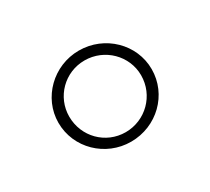

<svg xmlns="http://www.w3.org/2000/svg" viewBox="-65 -702 495 452"><g transform="rotate(-30 182.5 -476.0)"><path d="M182.1 -352.1C252.4 -352.1 309.1 -407.2 309.1 -476.1C309.1 -543.9 252.4 -599.6 182.1 -599.6C112.8 -599.6 55.7 -543.9 55.7 -476.1C55.7 -407.2 112.8 -352.1 182.1 -352.1ZM182.1 -377.9C127.9 -377.9 85 -421.4 85 -476.1C85 -529.3 127.9 -572.8 182.1 -572.8C236.3 -572.8 280.3 -529.3 280.3 -476.1C280.3 -421.4 236.3 -377.9 182.1 -377.9Z"/></g></svg>

Font: Now Light
Style: Regular
Weight: 300
Designer: Alfredo Marco Pradil
Foundry: Alfredo Marco Pradil
Version: Version 1.200;hotconv 1.0.109;makeotfexe 2.5.65596